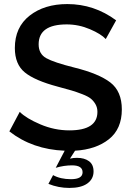

<svg xmlns="http://www.w3.org/2000/svg" viewBox="-20 -735 651 944"><path d="M218 169 241 126Q277 146 329 146Q386 146 386 112Q386 78 334 78Q295 78 254 90L298 6Q140 0 26 -89L77 -185Q109 -153 178.5 -123.5Q248 -94 321 -94Q459 -94 459 -185Q459 -206 449.5 -222.5Q440 -239 426.5 -250Q413 -261 384.5 -272Q356 -283 332.5 -290Q309 -297 264 -309Q151 -339 102 -379Q53 -419 53 -499Q53 -601 125.5 -658Q198 -715 311 -715Q443 -715 551 -635L500 -543Q477 -568 422 -591.5Q367 -615 308 -615Q170 -615 170 -517Q170 -470 207.5 -449Q245 -428 345 -403Q466 -373 522.5 -329.5Q579 -286 579 -197Q579 -101 515.5 -50.5Q452 0 349 6L324 45Q339 41 358 41Q395 41 417.5 57.5Q440 74 440 108Q440 145 409.5 167Q379 189 321 189Q267 189 218 169Z"/></svg>

Font: Raleway
Style: Regular
Weight: 600
Designer: Matt McInerney, Pablo Impallari, Rodrigo Fuenzalida
Foundry: Matt McInerney, Pablo Impallari, Rodrigo Fuenzalida
Version: Version 1.000;PS 001.001;hotconv 1.0.56; ttfautohint (v1.5)